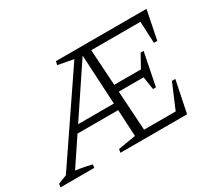

<svg xmlns="http://www.w3.org/2000/svg" viewBox="-143 -890 1255 1125"><g transform="rotate(-30 484.0 -327.0)"><path d="M19 -10 449 -643H536L576 -10H511L478 -622H491L82 -10ZM-20 0 -15 -23 52 -49Q93 -45 132.5 -38.5Q172 -32 212 -22L209 0ZM201 -223 211 -269H521V-223ZM528 -315V-363H770L761 -315ZM738 -228 721 -339 782 -449H802L758 -228ZM858 -214H881L837 0H386L390 -23L539 -48H818L777 -23ZM940 -654 901 -460H878L870 -633L903 -606H449L322 -630L327 -654Z"/></g></svg>

Font: Piazzolla 8pt ExtraLight
Style: Italic
Weight: 250
Italic angle: -11.3°
Designer: Juan Pablo del Peral
Foundry: Huerta Tipografica
Version: Version 2.001